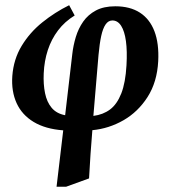

<svg xmlns="http://www.w3.org/2000/svg" viewBox="-20 -485 653 733"><path d="M195.9 228 221.4 12.6Q153.2 7.5 108.6 -19.4Q63.9 -46.3 43.4 -91.3Q22.9 -136.4 27 -194.9Q31.8 -258.9 62.7 -309.9Q93.6 -361 141.4 -399.5Q189.2 -438 244 -465.1L265.1 -425.9Q226.9 -402.5 201.6 -368.9Q176.2 -335.4 162.6 -293.9Q149 -252.5 146.9 -205.1Q145 -163.6 151.9 -129.6Q158.7 -95.6 177.1 -73.6Q195.5 -51.5 228.7 -45.1L255.9 -278Q259.6 -311.2 269.4 -343.7Q279.2 -376.1 297.7 -402.6Q316.2 -429 346.1 -445Q376 -461 420.1 -461Q476.4 -461 514 -436.8Q551.6 -412.6 569.6 -365.7Q587.5 -318.7 584 -251.1Q579.7 -171.5 543.4 -114.7Q507 -57.9 451.4 -25.9Q395.7 6 332.6 12Q328.6 56.9 325.6 103.1Q322.6 149.3 320 196.1L232.1 228ZM336.5 -42.5Q373.6 -47.2 400.2 -67.1Q426.7 -86.9 443 -128.2Q459.2 -169.6 462.9 -235.9Q466 -290 460.8 -327.9Q455.6 -365.8 442.6 -386.3Q429.5 -406.9 409 -406.9Q393.7 -406.9 383.2 -391.8Q372.7 -376.6 366.4 -347.6Q360.1 -318.5 356.1 -275.1Z"/></svg>

Font: Ancizar Serif Light
Style: Italic
Weight: 300
Italic angle: -4°
Designer: Cesar Puertas, Viviana Monsalve, Julian Moncada, Julian Prieto, Jose Castro, Felipe Aragon, Mariel Hernandez, Sara Alarc
Version: Version 8.100